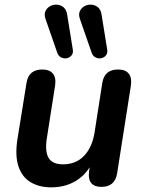

<svg xmlns="http://www.w3.org/2000/svg" viewBox="-20 -796 619 826"><path d="M201 10Q149 10 112 -12Q75 -34 59.5 -80Q44 -126 55 -197L94 -439Q99 -469 116 -483Q133 -497 162 -497Q193 -497 207.5 -479.5Q222 -462 217 -428L181 -198Q173 -143 189.5 -116Q206 -89 251 -89Q307 -89 342 -126Q377 -163 387 -227L420 -439Q425 -469 442 -483Q459 -497 488 -497Q520 -497 534 -479Q548 -461 543 -427L484 -51Q475 8 416 8Q387 8 373 -8Q359 -24 363 -57L373 -129L380 -102Q354 -47 307.5 -18.5Q261 10 201 10ZM374 -570 324 -714Q317 -734 323.5 -748Q330 -762 343.5 -769.5Q357 -777 373 -776Q389 -775 401.5 -764.5Q414 -754 417 -733L441 -584Q444 -568 436 -558Q428 -548 415.5 -545.5Q403 -543 391 -549Q379 -555 374 -570ZM226 -570 176 -714Q169 -734 175.5 -748Q182 -762 195.5 -769.5Q209 -777 225 -776Q241 -775 253.5 -764.5Q266 -754 269 -733L293 -584Q296 -568 288 -558Q280 -548 267.5 -545.5Q255 -543 243 -549Q231 -555 226 -570Z"/></svg>

Font: Nunito ExtraLight
Style: Italic
Weight: 200
Italic angle: -9°
Designer: Vernon Adams
Foundry: Vernon Adams
Version: Version 3.602